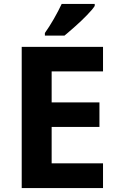

<svg xmlns="http://www.w3.org/2000/svg" viewBox="-20 -951 600 971"><path d="M501 0H89.8V-713.9H501V-589.8H241.2V-433.1H482.9V-309.1H241.2V-125H501ZM207 -771V-784.2Q217.3 -798.3 229 -816.9Q240.7 -835.4 252.2 -855.2Q263.7 -875 273.9 -894.8Q284.2 -914.6 292 -931.2H459V-920.9Q453.6 -912.1 443.4 -900.1Q433.1 -888.2 419.9 -874.5Q406.7 -860.8 391.6 -846.4Q376.5 -832 361.1 -818.4Q345.7 -804.7 331.5 -792.5Q317.4 -780.3 306.2 -771Z"/></svg>

Font: Droid Sans
Style: Bold
Weight: 700
Foundry: Ascender Corporation
Version: Version 1.00 build 112